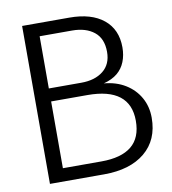

<svg xmlns="http://www.w3.org/2000/svg" viewBox="-80 -775 756 844"><g transform="rotate(-10 298.0 -352.5)"><path d="M75 0V-705H286Q384 -705 438.5 -660.5Q493 -616 493 -536Q493 -501 481.5 -472Q470 -443 446.5 -423.5Q423 -404 385 -394Q440 -389 480.5 -364Q521 -339 543.5 -299Q566 -259 566 -209Q566 -110 499.5 -55Q433 0 317 0ZM143 -27 112 -58H315Q404 -58 449.5 -95Q495 -132 495 -208Q495 -282 447.5 -319Q400 -356 305 -356H119V-414H288Q349 -414 386 -443.5Q423 -473 423 -528Q423 -588 386 -617.5Q349 -647 288 -647H112L143 -678Z"/></g></svg>

Font: TikTok Sans Light
Style: Regular
Weight: 300
Version: Version 4.000